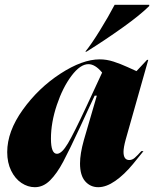

<svg xmlns="http://www.w3.org/2000/svg" viewBox="-20 -767 641 799"><path d="M341 -327 405 -465Q376 -500 348 -500Q314 -500 277.5 -451.5Q241 -403 216.5 -330Q192 -257 192 -190Q192 -127 217 -127Q237 -127 262.5 -170Q288 -213 341 -327ZM395 -520Q424 -520 453 -510.5Q482 -501 510.5 -488Q539 -475 548 -471L592 -518H597L503 -186Q494 -153 494 -135Q494 -101 518 -101Q530 -101 540.5 -110Q551 -119 568 -138H577Q571 -130 534 -85Q497 -40 459.5 -14Q422 12 389 12Q356 12 334.5 -12.5Q313 -37 313 -87Q313 -127 329 -184L383 -369H374L352 -322Q318 -248 315 -242Q269 -143 243 -94Q217 -45 188.5 -16.5Q160 12 125 12Q96 12 69.5 -5.5Q43 -23 26.5 -56.5Q10 -90 10 -134Q10 -220 75 -310.5Q140 -401 231.5 -460.5Q323 -520 395 -520ZM457 -747H601V-742Q564 -705 490.5 -652.5Q417 -600 340 -552H335Q359 -581 395.5 -640Q432 -699 457 -747Z"/></svg>

Font: Nyght Serif Dark Italic
Style: Regular
Weight: 800
Italic angle: -16°
Designer: Maksym Kobuzan
Version: Version 0.400